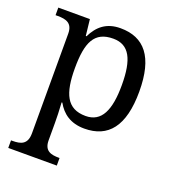

<svg xmlns="http://www.w3.org/2000/svg" viewBox="-142 -653 897 1000"><g transform="rotate(20 307.0 -153.0)"><path d="M18 240H287V198H284C240 198 202 190 202 131V35C202 10 201 -39 198 -78H202C231 -26 278 10 355 10C487 10 559 -76 559 -269C559 -461 487 -546 355 -546C277 -546 232 -507 202 -446H198L188 -536H13V-494H26C70 -494 108 -485 108 -426V126C108 189 71 198 26 198H18ZM339 -54C234 -54 202 -130 202 -269C202 -413 234 -482 338 -482C427 -482 462 -412 462 -270C462 -130 427 -54 339 -54Z"/></g></svg>

Font: Noto Serif Thai
Style: Regular
Weight: 400
Designer: Monotype Design Team
Foundry: Monotype Imaging Inc.
Version: Version 1.901